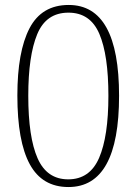

<svg xmlns="http://www.w3.org/2000/svg" viewBox="-20 -744 551 774"><path d="M256 10Q150 10 100 -82Q50 -174 50 -359Q50 -536 99 -630Q148 -724 257 -724Q460 -724 460 -358Q460 10 256 10ZM255 -21Q342 -21 379.5 -107.5Q417 -194 417 -358Q417 -522 380.5 -607.5Q344 -693 256 -693Q166 -693 130 -606Q94 -519 94 -358Q94 -191 131.5 -106Q169 -21 255 -21Z"/></svg>

Font: Noto Serif Georgian SemiCondensed ExtraLight
Style: Regular
Weight: 200
Width: 4
Designer: Monotype Design Team, Akaki Razmadze
Foundry: Google LLC
Version: Version 2.003; ttfautohint (v1.8.4.7-5d5b)